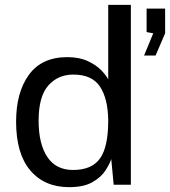

<svg xmlns="http://www.w3.org/2000/svg" viewBox="-20 -763 702 793"><path d="M265 10Q164 10 105.2 -59Q46.5 -128 46.5 -260.5Q46.5 -381.5 99.5 -454.2Q152.5 -527 257.5 -527Q307 -527 341.8 -511Q376.5 -495 397.5 -473.5Q418.5 -452 427 -435V-743H520.5V0H449.5L439.5 -106Q433 -86 415.2 -58.5Q397.5 -31 361.5 -10.5Q325.5 10 265 10ZM281.5 -61Q359.5 -61 393.2 -108.8Q427 -156.5 427 -265Q426 -355.5 393 -405.2Q360 -455 283 -455Q219.5 -455 179.5 -409.8Q139.5 -364.5 139.5 -265Q139.5 -168 175.5 -114.5Q211.5 -61 281.5 -61ZM575 -533.5 613 -625.5 585.5 -630.5V-727.5H662V-625.5L622.5 -533.5Z"/></svg>

Font: Public Sans
Style: Regular
Weight: 400
Designer: The Public Sans project authors (U.S. Web Design System). Libre Franklin designed by Pablo Impallari and Rodrigo Fuenzal
Version: Version 1.008; ttfautohint (v1.8.1) -l 8 -r 50 -G 200 -x 14 